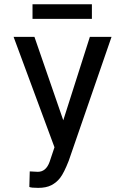

<svg xmlns="http://www.w3.org/2000/svg" viewBox="-20 -887 588 917"><path d="M282.2 -312.5 409.2 -710.9H512.7L308.1 -118.7Q285.6 -61.5 267.8 -38.3Q250 -15.1 225.1 -2.4Q200.2 10.3 162.6 10.3Q128.9 10.3 120.1 5.9L122.1 -68.4L160.6 -66.4Q199.7 -66.4 216.8 -113.8L240.2 -183.6L44.9 -710.9H144.5ZM418.9 -796.9H135.3V-866.7H418.9Z"/></svg>

Font: MAUL Condensed
Style: Condensed Regular
Weight: 400
Designer: MAUL
Version: Version 1.0; 2020; ttfautohint (v1.8.3)